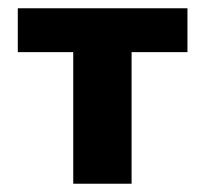

<svg xmlns="http://www.w3.org/2000/svg" viewBox="-20 -444 495 464"><path d="M157 0V-424H298V0ZM23 -318V-424H433V-318Z"/></svg>

Font: Ysabeau Office ExtraBold
Style: Regular
Weight: 800
Designer: Christian Thalmann (Catharsis Fonts)
Version: Version 2.001;gftools[0.9.30]; featfreeze: tnum,lnum,ss02